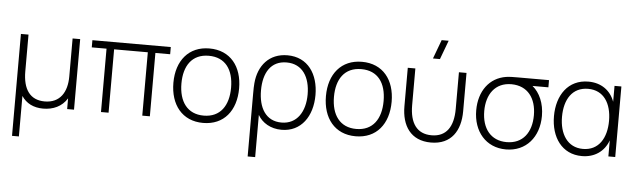

<svg xmlns="http://www.w3.org/2000/svg" viewBox="-57 -998 4850 1464"><g transform="rotate(5 2368.0 -266.0)"><path d="M70 240H122.5V-70C157.5 -16.5 214 12.5 287.5 12.5C364 12.5 431 -17 471 -82V0H523.5V-540H465.5V-248.5C465.5 -129.5 412.5 -43 295 -43C182 -43 128 -122.5 128 -259V-540H70Z M730 0H788V-485H1046V0H1104V-485H1217V-540H617V-485H730Z M1512 15C1671.5 15 1763.5 -100.5 1763.5 -271C1763.5 -438 1673 -555 1512 -555C1354.5 -555 1260.5 -440.5 1260.5 -271C1260.5 -103 1351.5 15 1512 15ZM1322 -271C1322 -405 1383 -499 1512 -499C1638.5 -499 1702 -409.5 1702 -271C1702 -134.5 1639.5 -41 1512 -41C1387 -41 1322 -132 1322 -271Z M1873.5 -239V240H1931V-83C1964 -25 2028.5 15 2113 15C2262.5 15 2348 -108.5 2348 -271C2348 -431 2266 -555 2109.5 -555C1969.5 -555 1887.5 -456.5 1876 -321C1874 -302 1873.5 -275 1873.5 -239ZM1931 -271.5C1931 -405.5 1987 -500 2107.5 -500C2229.5 -500 2288 -402.5 2288 -271C2288 -139 2226.5 -40 2107.5 -40C1987 -40 1931 -138 1931 -271.5Z M2679.5 15C2839 15 2931 -100.5 2931 -271C2931 -438 2840.5 -555 2679.5 -555C2522 -555 2428 -440.5 2428 -271C2428 -103 2519 15 2679.5 15ZM2489.5 -271C2489.5 -405 2550.5 -499 2679.5 -499C2806 -499 2869.5 -409.5 2869.5 -271C2869.5 -134.5 2807 -41 2679.5 -41C2554.5 -41 2489.5 -132 2489.5 -271Z M3031 -246C3031 -98 3100 12.5 3256 12.5C3412 12.5 3480.5 -98 3480.5 -246V-540H3422.5V-259C3422.5 -122.5 3368.5 -43 3256 -43C3143 -43 3089 -122.5 3089 -259V-540H3031ZM3216 -627.5H3269.5L3323.5 -772.5H3270Z M3830.5 15C3984 15 4082 -101 4082 -263C4082 -359 4047 -439 3990.5 -485H4112V-540H3877C3845.5 -540 3811 -540 3784.5 -536C3657 -516 3579 -410 3579 -263C3579 -101.5 3676.5 15 3830.5 15ZM3640.5 -263C3640.5 -389 3704 -484.5 3830.5 -484C3954.5 -483 4020.5 -393 4020.5 -263C4020.5 -131.5 3955 -41 3830.5 -41C3709.5 -41 3640.5 -129 3640.5 -263Z M4411.5 15C4508.5 15 4582 -36 4613.5 -122.5V0H4666V-540H4613.5V-418.5C4582.5 -504 4510 -555 4413 -555C4258 -555 4173.5 -431 4173.5 -270C4173.5 -109 4258.5 15 4411.5 15ZM4235 -270.5C4235 -403 4294 -500 4415.5 -500C4534.5 -500 4595 -404.5 4595 -271C4595 -138.5 4535.5 -40 4415 -40C4295.5 -40 4235 -140 4235 -270.5Z"/></g></svg>

Font: Eudonet Light
Style: Regular
Weight: 300
Designer: Mikhail Sharanda
Foundry: Mikhail Sharanda
Version: Version 4.503;Glyphs 3.1.2 (3151)